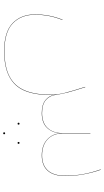

<svg xmlns="http://www.w3.org/2000/svg" viewBox="255 -664 650 1200"><g transform="rotate(90 580.0 -64.0)"><path d="M1080 -147Q1080 -74 1047 -37Q1014 0 951 0Q889 0 852 -33.5Q815 -67 813 -120Q811 -67 779.5 -33.5Q748 0 687 0Q633 0 605 -23.5Q577 -47 573 -80L574 -59Q574 42 547.5 106Q521 170 460 202.5Q399 235 298 235Q180 235 125 182.5Q70 130 70 42Q70 -49 103 -130L105 -129Q72 -48 72 42Q72 129 126 181Q180 233 298 233Q399 233 459 201Q519 169 545.5 105Q572 41 572 -59Q572 -98 560.5 -144Q549 -190 523 -271L525 -272Q549 -196 558 -161.5Q567 -127 574 -82Q579 -48 606 -25Q633 -2 687 -2Q748 -2 780 -36.5Q812 -71 812 -131V-304H814V-131Q814 -71 851 -36.5Q888 -2 951 -2Q1013 -2 1045.5 -38.5Q1078 -75 1078 -147Q1078 -205 1068.5 -258Q1059 -311 1039 -368L1041 -369Q1080 -258 1080 -147ZM747 145Q747 139 753 139Q759 139 759 145Q759 151 753 151Q747 151 747 145ZM867 145Q867 139 873 139Q879 139 879 145Q879 151 873 151Q867 151 867 145ZM807 235Q807 229 813 229Q819 229 819 235Q819 241 813 241Q807 241 807 235Z"/></g></svg>

Font: FiraGO Two
Style: Regular
Weight: 100
Designer: bBox Type
Foundry: bBox Type GmbH
Version: Version 1.001